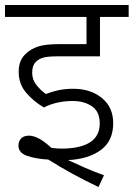

<svg xmlns="http://www.w3.org/2000/svg" viewBox="-20 -642 536 770"><path d="M271 -237Q240 -237 210.5 -230.5Q181 -224 156 -211Q115 -235 85 -270Q55 -305 55 -354Q55 -378 62 -395.5Q69 -413 83 -426Q102 -445 131.5 -455Q161 -465 216 -465H327V-574H0V-622H496V-574H381V-416H208Q171 -416 152.5 -410.5Q134 -405 123 -393Q109 -379 109 -350Q109 -322 126.5 -300.5Q144 -279 164 -265Q186 -274 213.5 -280Q241 -286 274 -286Q343 -286 388.5 -249Q434 -212 434 -148Q434 -77 384.5 -40.5Q335 -4 253 0Q285 15 321.5 31Q358 47 397 61L375 108Q320 82 269 54Q218 26 174 -2Q123 -5 88.5 -17Q54 -29 54 -58Q54 -75 64.5 -86.5Q75 -98 97 -98Q135 -97 186 -49Q207 -46 226 -46Q301 -46 340.5 -71Q380 -96 380 -147Q380 -194 349 -215.5Q318 -237 271 -237Z"/></svg>

Font: Noto Sans Light
Style: Regular
Weight: 300
Designer: Monotype Design Team
Foundry: Monotype Imaging Inc.
Version: Version 2.007